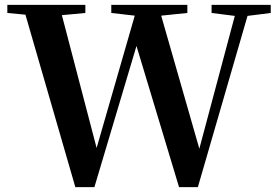

<svg xmlns="http://www.w3.org/2000/svg" viewBox="-20 -761 1131 785"><path d="M845 -708 940 -696 795 -153 639 -697 746 -708V-741H435V-708L531 -697L375 -156L233 -699L329 -708V-741H10V-708L84 -701L288 4H366L538 -573L712 4H789L992 -696L1087 -708V-741H845Z"/></svg>

Font: Noto Serif JP
Style: Bold
Weight: 700
Designer: Ryoko NISHIZUKA 西塚涼子 (kana & ideographs); Frank Grießhammer (Latin, Greek & Cyrillic); Wenlong ZHANG 张文龙 (bopomofo); San
Foundry: Adobe
Version: Version 2.001;hotconv 1.1.0;makeotfexe 2.6.0